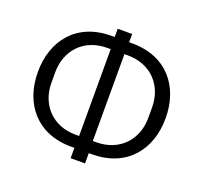

<svg xmlns="http://www.w3.org/2000/svg" viewBox="-129 -874 1110 1051"><g transform="rotate(20 426.0 -348.0)"><path d="M384 -31V29H468V-31H486C688 -31 798 -170 798 -354C798 -538 688 -677 486 -677H468V-725H384V-677H366C164 -677 54 -538 54 -354C54 -170 164 -31 366 -31ZM386 -607V-101H366C230 -101 144 -197 144 -323V-385C144 -511 230 -607 366 -607ZM486 -101H466V-607H486C622 -607 708 -511 708 -385V-323C708 -197 622 -101 486 -101Z"/></g></svg>

Font: Braiins Sans
Style: Regular
Weight: 400
Designer: Mike Abbink, Paul van der Laan, Pieter van Rosmalen, Jiri Chlebus, Lubos Buracinsky
Foundry: Bold Monday, Sudetype
Version: Version 1.000;hotconv 1.0.109;makeotfexe 2.5.65596